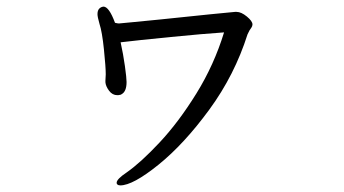

<svg xmlns="http://www.w3.org/2000/svg" viewBox="-20 -510 1040 581"><path d="M744 -436Q744 -431 740.5 -426Q737 -421 735 -418L729 -406Q690 -283 613.5 -178.5Q537 -74 459.5 -11.5Q382 51 344 51Q338 51 335 48Q333 47 333 43Q333 32 363 12Q406 -18 463.5 -79.5Q521 -141 574.5 -227.5Q628 -314 658 -412Q598 -408 496.5 -398Q395 -388 345 -382Q353 -346 358 -310Q363 -274 363 -262Q363 -233 348 -225Q346 -223 343 -223Q340 -222 335 -222Q320 -222 310 -235.5Q300 -249 299 -261V-266L300 -285Q300 -307 294.5 -360.5Q289 -414 281 -438Q275 -459 275 -467Q275 -478 280 -483.5Q285 -489 293 -490Q310 -490 328 -441Q336 -439 340 -439Q354 -440 387.5 -443.5Q421 -447 464 -451Q655 -471 691 -474H696Q710 -474 727 -460Q744 -446 744 -436Z"/></svg>

Font: Iansui
Style: Regular
Weight: 400
Designer: But Ko / Fontworks Inc.
Foundry: zi-hi.com / Fontworks Inc.
Version: Version 1.002